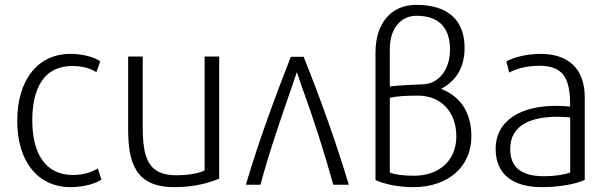

<svg xmlns="http://www.w3.org/2000/svg" viewBox="-20 -761 2508 791"><path d="M271 10C328 10 376 -6 398 -21L383 -67C363 -55 329 -40 281 -40C164 -40 113 -133 113 -265C113 -400 163 -489 277 -489C327 -489 355 -477 377 -464C383 -479 388 -494 393 -509C373 -522 330 -539 270 -539C136 -539 51 -432 51 -263C51 -97 135 10 271 10Z M508 -528V-230C508 -93 536 10 698 10C786 10 847 -10 883 -25V-528H823V-59C803 -48 760 -39 706 -39C588 -39 568 -113 568 -242V-528Z M993 0H1053C1088 -131 1139 -279 1184 -408C1191 -428 1200 -454 1203 -464C1206 -455 1215 -429 1222 -408C1269 -280 1317 -131 1353 0H1417C1362 -183 1296 -365 1231 -527H1178C1115 -365 1047 -184 993 0Z M1527 -545V-19C1567 -1 1625 10 1683 10C1826 10 1922 -74 1922 -199C1922 -296 1879 -363 1797 -395C1861 -428 1894 -486 1894 -563C1894 -679 1825 -741 1695 -741C1592 -741 1527 -666 1527 -545ZM1586 -358C1617 -365 1648 -367 1702 -367C1797 -367 1860 -300 1860 -199C1860 -101 1791 -37 1685 -37C1642 -37 1607 -42 1586 -50ZM1696 -696C1787 -696 1834 -648 1834 -557C1834 -478 1792 -421 1730 -414C1672 -412 1623 -409 1586 -405V-560C1586 -642 1630 -696 1696 -696Z M2022 -147C2022 -44 2092 10 2212 10C2288 10 2356 -4 2389 -20V-361C2389 -478 2321 -539 2208 -539C2143 -539 2091 -522 2066 -508L2078 -462C2100 -474 2139 -490 2203 -490C2310 -490 2329 -426 2329 -322C2316 -323 2294 -325 2271 -325C2130 -325 2022 -268 2022 -147ZM2278 -280C2298 -280 2314 -278 2329 -277V-50C2303 -41 2265 -35 2221 -35C2135 -35 2082 -66 2082 -147C2082 -250 2174 -280 2278 -280Z"/></svg>

Font: Repo Light
Style: Regular
Weight: 300
Designer: Stefan Peev
Foundry: Context Ltd
Version: Version 001.502